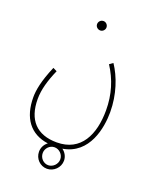

<svg xmlns="http://www.w3.org/2000/svg" viewBox="-153 -722 827 1017"><g transform="rotate(20 260.0 -214.0)"><path d="M252 -580C266 -580 278 -592 278 -606C278 -621 266 -633 252 -633C237 -633 225 -621 225 -606C225 -592 237 -580 252 -580ZM40 -127C40 -10 94 63 196 77C178 90 167 111 167 134C167 173 198 205 237 205C275 205 308 173 308 134C308 111 296 90 278 77C423 53 450 -103 450 -191C450 -291 418 -381 377 -442L357 -428C402 -359 426 -282 426 -193C426 -56 374 56 238 56C125 56 65 -8 65 -126C65 -179 81 -234 109 -298L87 -309C49 -220 40 -165 40 -127ZM237 185C210 185 188 162 188 134C188 107 210 84 237 84C264 84 287 107 287 134C287 162 263 185 237 185Z"/></g></svg>

Font: Noto Sans Arabic UI XCn Th
Style: Regular
Weight: 100
Width: 2
Designer: Monotype Design Team, Nadine Chahine and Nizar Qandah
Foundry: Monotype Imaging Inc.
Version: Version 2.010